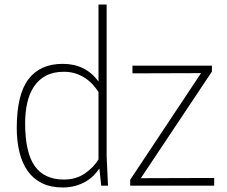

<svg xmlns="http://www.w3.org/2000/svg" viewBox="-20 -820 1001 848"><path d="M257 8Q204 8 165.5 -11Q127 -30 102.5 -64.5Q78 -99 66 -147.5Q54 -196 54 -254Q54 -402 105.5 -470Q157 -538 257 -538Q358 -538 415 -460V-800H451V-130L457 0H427L419 -76Q409 -61 394.5 -46Q380 -31 360 -19Q340 -7 314 0.5Q288 8 257 8ZM262 -27Q316 -27 355 -54Q394 -81 415 -116V-414Q405 -429 391 -445Q377 -461 358 -474Q339 -487 315 -495Q291 -503 262 -503Q216 -503 183.5 -486Q151 -469 130.5 -438.5Q110 -408 100.5 -366.5Q91 -325 91 -276Q91 -146 133.5 -86.5Q176 -27 262 -27ZM926 0H555V-26L868 -497L565 -496V-530H916V-504L602 -33L926 -34Z"/></svg>

Font: Tanohe Sans ExtraLight
Style: Regular
Weight: 250
Designer: Village Type and Design LLC & Cristiano Sobral
Foundry: Cooper Hewitt Smithsonian Design Museum
Version: Version 1.00;September 29, 2021;FontCreator 13.0.0.2655 64-b